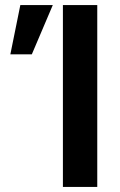

<svg xmlns="http://www.w3.org/2000/svg" viewBox="-20 -740 475 760"><path d="M365 0H229V-720H365ZM189 -720H60.5L21 -525H106Z"/></svg>

Font: Hauora ExtraBold
Style: Regular
Weight: 800
Designer: Wayne Shih
Foundry: WCYS
Version: Version 1.001